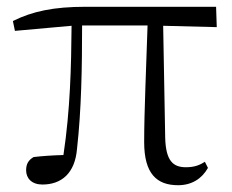

<svg xmlns="http://www.w3.org/2000/svg" viewBox="-20 -532 684 566"><path d="M505 14C545 14 575 -5 593 -37L584 -55C568 -45 553 -39 528 -39C490 -39 469 -58 467 -125L461 -456L619 -452L617 -512H232C139 -512 76 -499 18 -470L24 -441L191 -456C190 -335 187 -208 167 -75C132 -74 104 -72 79 -69C64 -60 57 -49 57 -30C57 -6 74 12 105 12C161 12 201 -21 207 -93C220 -208 222 -335 222 -457H415C411 -329 405 -204 405 -113C405 -20 442 14 505 14Z"/></svg>

Font: Noto Serif HK Light
Style: Regular
Weight: 300
Designer: Ryoko NISHIZUKA 西塚涼子 (kana & ideographs); Frank Grießhammer (Latin, Greek & Cyrillic); Wenlong ZHANG 张文龙 (bopomofo); San
Foundry: Adobe
Version: Version 2.001;hotconv 1.1.0;makeotfexe 2.6.0